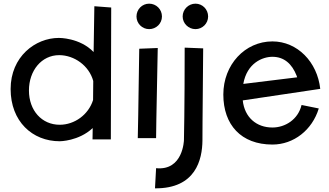

<svg xmlns="http://www.w3.org/2000/svg" viewBox="-20 -741 1795 1048"><path d="M495 -707 491 -457C415 -536 301 -534 301 -534C173 -534 38 -432 38 -255C38 -79 156 30 306 30C306 30 409 30 486 -42L485 20H585L587 -700ZM306 -60C208 -60 138 -138 138 -247C138 -356 207 -440 303 -440C385 -440 466 -383 489 -299L488 -195C463 -115 387 -60 306 -60Z M864 -651C864 -690 833 -721 794 -721C756 -721 725 -690 725 -651C725 -613 756 -582 794 -582C833 -582 864 -613 864 -651ZM740 -475C736 -158 732 13 732 13H832C832 13 833 -106 841 -479Z M1116 -651C1116 -690 1085 -721 1047 -721C1009 -721 977 -690 977 -651C977 -613 1009 -582 1047 -582C1085 -582 1116 -613 1116 -651ZM988 -481C988 -144 984 24 984 24C984 24 980 192 832 177L826 287C1049 289 1084 129 1085 26C1085 26 1085 -77 1089 -477Z M1467 -45C1380 -45 1315 -100 1305 -193L1728 -256C1712 -403 1603 -515 1467 -515C1317 -515 1199 -388 1199 -225C1199 -60 1296 48 1467 48C1583 48 1684 -31 1720 -149L1626 -168C1607 -88 1536 -45 1467 -45ZM1308 -283C1328 -397 1413 -431 1467 -431C1531 -431 1574 -392 1599 -328L1602 -319Z"/></svg>

Font: McLaren
Style: Regular
Weight: 400
Designer: Astigmatic (AOETI)
Foundry: Astigmatic (AOETI)
Version: Version 1.000